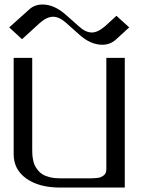

<svg xmlns="http://www.w3.org/2000/svg" viewBox="-20 -844 644 864"><path d="M335.4 -689.5 276.9 -741.7Q246.6 -768.6 218.8 -768.6Q190.4 -768.6 158.2 -739.7L79.1 -667.5L21.5 -720.7L111.3 -801.3Q135.3 -823.7 171.9 -823.7Q224.1 -823.7 276.9 -776.9L335.4 -725.1Q364.7 -697.8 393.6 -697.8Q420.4 -697.8 454.1 -727.1L503.9 -772.9L561.5 -720.7L501 -665.5Q475.1 -642.6 440.4 -642.6Q386.7 -642.6 335.4 -689.5ZM541.5 -583.5V0H250Q156.2 0 98.9 -40.3Q41.5 -80.6 41.5 -149.9V-583.5H125V-172.9Q125 -159.7 125.5 -149.9Q126 -140.1 128.7 -125.5Q131.3 -110.8 136.2 -100.3Q141.1 -89.8 150.4 -78.1Q159.7 -66.4 172.4 -58.8Q185.1 -51.3 205.1 -46.4Q225.1 -41.5 250 -41.5H375Q388.7 -41.5 395.8 -41.7Q402.8 -42 414.6 -43Q426.3 -43.9 432.6 -46.6Q439 -49.3 445.8 -54Q452.6 -58.6 455.6 -65.9Q458.5 -73.2 458.5 -83.5V-583.5Z"/></svg>

Font: Gputeks
Style: Regular
Weight: 500
Version: Version 0.9